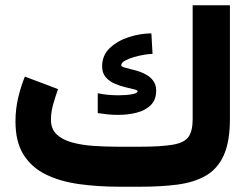

<svg xmlns="http://www.w3.org/2000/svg" viewBox="-20 -707 956 727"><path d="M432.1 -151.4H504.4Q590.8 -151.4 635 -159.2Q679.2 -167 694.3 -189.5Q709.5 -211.9 709.5 -255.4V-687H850.6V-256.8Q850.6 -170.9 827.4 -119.4Q804.2 -67.9 760 -42.2Q715.8 -16.6 653.6 -8.3Q591.3 0 512.7 0H432.1Q350.1 0 278.8 -10Q207.5 -20 153.6 -46.4Q99.6 -72.8 69.1 -121.3Q38.6 -169.9 38.6 -247.1Q38.6 -293.5 48.8 -336.9Q59.1 -380.4 74.2 -417L199.7 -369.6Q191.4 -346.2 182.1 -314.7Q172.9 -283.2 172.9 -254.4Q172.9 -219.2 194.1 -198.7Q215.3 -178.2 251.7 -168Q288.1 -157.7 334.7 -154.5Q381.3 -151.4 432.1 -151.4ZM350.1 -354Q367.2 -350.1 388.2 -348.1Q409.2 -346.2 429.2 -346.2Q458.5 -346.2 479.7 -350.1Q501 -354 501 -361.8Q501 -365.7 487.5 -368.9Q474.1 -372.1 453.9 -377Q433.6 -381.8 413.6 -390.6Q393.6 -399.4 380.1 -415Q366.7 -430.7 366.7 -455.6Q366.7 -498 396.2 -525.6Q425.8 -553.2 469 -566.9Q512.2 -580.6 553.2 -580.6L557.6 -502.9Q545.9 -502.9 526.4 -499.8Q506.8 -496.6 486.8 -490.7Q466.8 -484.9 452.9 -477.1Q439 -469.2 439 -460Q439 -454.1 456.5 -450Q474.1 -445.8 498.3 -439Q522.5 -432.1 542 -418.9Q555.2 -409.7 563.2 -396.5Q571.3 -383.3 571.3 -363.8Q571.3 -328.6 550.5 -308.6Q529.8 -288.6 497.1 -280.3Q464.4 -272 427.2 -272Q407.7 -272 387.9 -273.9Q368.2 -275.9 350.1 -278.8Z"/></svg>

Font: Vazirmatn RD UI Black
Style: Regular
Weight: 900
Designer: Saber Rastikerdar
Foundry: Saber Rastikerdar
Version: Version 33.003